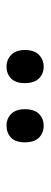

<svg xmlns="http://www.w3.org/2000/svg" viewBox="192 -962 151 574"><g transform="rotate(-90 267.0 -674.5)"><path d="M129 -675Q129 -703 143 -716.5Q157 -730 179 -730Q200 -730 214 -716Q228 -702 228 -675Q228 -647 214 -633Q200 -619 179 -619Q157 -619 143 -633Q129 -647 129 -675ZM306 -675Q306 -703 320 -716.5Q334 -730 355 -730Q376 -730 390.5 -716Q405 -702 405 -675Q405 -647 390.5 -633Q376 -619 355 -619Q334 -619 320 -633Q306 -647 306 -675Z"/></g></svg>

Font: Noto Sans Lao UI Cond Med
Style: Regular
Weight: 500
Width: 3
Designer: Monotype Design Team
Foundry: Monotype Imaging Inc.
Version: Version 2.000; ttfautohint (v1.8.4.7-5d5b)